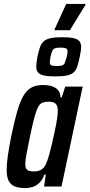

<svg xmlns="http://www.w3.org/2000/svg" viewBox="-20 -952 457 980"><path d="M111 8Q78 8 56.5 0Q35 -8 24.5 -28.5Q14 -49 14 -85Q14 -115 20 -157Q26 -199 37 -255Q53 -332 67.5 -382.5Q82 -433 99.5 -463Q117 -493 141 -505.5Q165 -518 199 -518Q228 -518 247.5 -511Q267 -504 277.5 -490.5Q288 -477 289 -455H295L313 -510H402L294 0H205L214 -61H207Q196 -33 180 -18Q164 -3 146 2.5Q128 8 111 8ZM154 -77Q171 -77 183 -82Q195 -87 204.5 -98.5Q214 -110 221 -131Q226 -144 233 -169.5Q240 -195 247 -225.5Q254 -256 260.5 -287Q267 -318 271 -344Q275 -370 275 -385Q275 -412 264 -422.5Q253 -433 229 -433Q210 -433 197 -428Q184 -423 174.5 -405.5Q165 -388 155.5 -352.5Q146 -317 133 -255Q122 -200 115.5 -167Q109 -134 109 -116Q109 -99 114 -91Q119 -83 129 -80Q139 -77 154 -77ZM260 -562Q223 -562 202.5 -567Q182 -572 173.5 -583Q165 -594 165 -611Q165 -621 166.5 -633.5Q168 -646 171 -662Q177 -690 183.5 -709.5Q190 -729 202.5 -740.5Q215 -752 237.5 -757Q260 -762 298 -762Q336 -762 356.5 -757Q377 -752 385.5 -741.5Q394 -731 394 -712Q394 -702 392 -689.5Q390 -677 387 -662Q381 -633 375 -614Q369 -595 357 -583.5Q345 -572 322.5 -567Q300 -562 260 -562ZM270 -615Q290 -615 298.5 -618.5Q307 -622 311 -632Q315 -642 320 -660Q322 -668 323.5 -676Q325 -684 325 -689Q325 -700 317.5 -704.5Q310 -709 289 -709Q269 -709 260 -705.5Q251 -702 247 -692.5Q243 -683 238 -664Q237 -655 235.5 -647.5Q234 -640 234 -634Q234 -623 241.5 -619Q249 -615 270 -615ZM258 -798 259 -803 318 -932H417L416 -927L337 -798Z"/></svg>

Font: Saira ExtraCondensed SemiBold
Style: Italic
Weight: 600
Width: 2
Italic angle: -12°
Designer: Hector Gatti with collaboration of the Omnibus-Type team
Foundry: Omnibus-Type
Version: Version 1.101